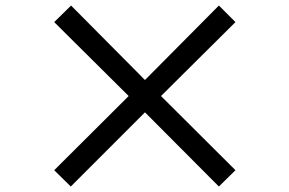

<svg xmlns="http://www.w3.org/2000/svg" viewBox="-20 -723 1040 690"><path d="M826.2 -111.3 766.6 -52.7 501 -319.3 234.4 -52.7 174.8 -111.3 442.4 -377.9 174.8 -643.6 235.4 -703.1 501 -435.5 766.6 -703.1 826.2 -643.6 558.6 -377.9Z"/></svg>

Font: Gen Shin Gothic Medium
Style: Regular
Weight: 500
Designer: [Source Han Sans]
Ryoko NISHIZUKA  (kana & ideographs); Paul D. Hunt (Latin, Greek & Cyrillic); Wenlong ZHANG  (bopomofo
Version: Version 1.002.20150607